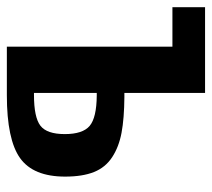

<svg xmlns="http://www.w3.org/2000/svg" viewBox="-49 -569 618 560"><g transform="rotate(90 260.0 -289.0)"><path d="M116.2 0V-482.9H1V-578.1H251V-342.8H263.2Q325.7 -342.3 367.2 -334.5Q408.7 -326.7 438.5 -307.1Q468.3 -287.6 481.7 -254.2Q495.1 -220.7 495.1 -169.9Q495.1 -77.1 441.2 -38.6Q387.2 0 257.8 0ZM251 -79.1H256.8Q322.3 -79.1 346.7 -97.9Q371.1 -116.7 371.1 -168.9Q371.1 -221.2 347.2 -241.5Q323.2 -261.7 258.8 -262.2H251Z"/></g></svg>

Font: Oswald Medium
Style: Regular
Weight: 500
Designer: Vernon Adams
Foundry: Vernon Adams
Version: Version 4.103